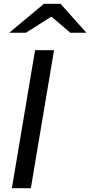

<svg xmlns="http://www.w3.org/2000/svg" viewBox="-20 -982 471 1002"><path d="M163 -720H262L141 0H42ZM209 -962H296L431 -811H347L250 -894H246L115 -811H28Z"/></svg>

Font: Nebula Sans Medium
Style: Regular
Weight: 500
Italic angle: -9°
Designer: Paul D. Hunt for Adobe (as Source Sans)
Foundry: Nebula Entertainment & Broadcasting LLC
Version: Version 1.010